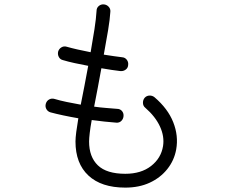

<svg xmlns="http://www.w3.org/2000/svg" viewBox="-20 -819 1040 875"><path d="M551 36Q442 36 383 -19Q324 -74 324 -174Q324 -190 327.5 -217.5Q331 -245 337 -280Q302 -286 269 -293Q236 -300 210 -307Q197 -311 191 -322.5Q185 -334 189 -347Q193 -360 204.5 -366Q216 -372 229 -368Q252 -361 283 -354.5Q314 -348 348 -342Q356 -383 365 -428.5Q374 -474 382 -519Q350 -525 320 -531.5Q290 -538 267 -545Q254 -548 248 -559.5Q242 -571 245 -584Q249 -597 260.5 -603.5Q272 -610 284 -606Q305 -600 333.5 -593.5Q362 -587 393 -581Q403 -637 410.5 -686Q418 -735 420 -769Q420 -783 430 -791.5Q440 -800 453 -799Q466 -798 475 -788.5Q484 -779 483 -766Q481 -732 472.5 -680.5Q464 -629 453 -570Q478 -566 499.5 -563Q521 -560 537 -558Q550 -557 558 -546.5Q566 -536 564 -522Q563 -509 552.5 -501.5Q542 -494 529 -495Q510 -497 488 -500.5Q466 -504 442 -508Q434 -463 425.5 -418.5Q417 -374 409 -333Q437 -329 464 -327Q491 -325 513 -323Q527 -323 535.5 -313.5Q544 -304 543 -290Q542 -277 533 -268Q524 -259 510 -260Q484 -262 455.5 -265Q427 -268 398 -272Q392 -239 389 -213.5Q386 -188 386 -174Q386 -104 426 -65.5Q466 -27 551 -27Q623 -27 668.5 -62.5Q714 -98 723 -153Q730 -197 709 -242.5Q688 -288 642 -328Q632 -336 631.5 -349.5Q631 -363 639 -373Q648 -383 661 -383.5Q674 -384 684 -376Q745 -324 769.5 -262Q794 -200 783 -138Q774 -88 742.5 -48.5Q711 -9 662.5 13.5Q614 36 551 36Z"/></svg>

Font: Zen Maru Gothic
Style: Regular
Weight: 400
Designer: Yoshimichi Ohira
Foundry: Positype
Version: Version 1.002